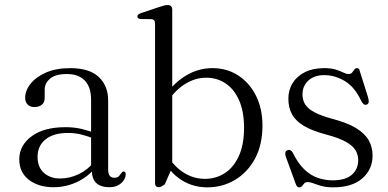

<svg xmlns="http://www.w3.org/2000/svg" viewBox="-20 -752 1582 782"><path d="M354 -59.5V-68.5L351 -72.5V-345.5Q351 -397 325.5 -423.8Q300 -450.5 252.5 -450.5Q206 -450.5 184 -431.8Q162 -413 162 -387.5V-353.5Q162 -335 150.5 -325.5Q139 -316 119.5 -316Q102.5 -316 92.5 -326.2Q82.5 -336.5 82.5 -353.5Q82.5 -383.5 104.8 -411.2Q127 -439 168 -456.8Q209 -474.5 266 -474.5Q344 -474.5 382.2 -438.5Q420.5 -402.5 420.5 -343V-62Q420.5 -43.5 427.2 -35.8Q434 -28 445 -28Q458.5 -28 464 -34Q469.5 -40 473.5 -46Q475.5 -49 477.8 -51.2Q480 -53.5 484 -53.5Q488 -53.5 490 -50.5Q492 -47.5 492 -42Q492 -30 484.2 -18Q476.5 -6 461.8 2.2Q447 10.5 425 10.5Q390.5 10.5 372.2 -6.5Q354 -23.5 354 -59.5ZM58.5 -103Q58.5 -159.5 108.5 -196.8Q158.5 -234 246.5 -234Q282.5 -234 313 -226.8Q343.5 -219.5 367.5 -209L362.5 -187.5Q338.5 -197 312.5 -203.8Q286.5 -210.5 256 -210.5Q198 -210.5 165.5 -184.2Q133 -158 133 -113.5Q133 -71 158.8 -48Q184.5 -25 224.5 -25Q264 -25 301 -42.8Q338 -60.5 365.5 -95L375 -77Q343.5 -35 296.8 -12.2Q250 10.5 198 10.5Q136.5 10.5 97.5 -19.8Q58.5 -50 58.5 -103Z M681.5 -712V-70.5L651 -1Q642 5 637 7.8Q632 10.5 626 10.5Q619.5 10.5 615.5 6.5Q611.5 2.5 611.5 -6V-654.5Q611.5 -664.5 608 -669Q604.5 -673.5 595.5 -674L554 -674.5Q546 -675 542.8 -677.8Q539.5 -680.5 539.5 -684.5Q539.5 -689.5 543 -692.8Q546.5 -696 555.5 -699L628.5 -723.5Q641.5 -728 649.2 -729.8Q657 -731.5 662.5 -731.5Q672 -731.5 676.8 -726.5Q681.5 -721.5 681.5 -712ZM661.5 -337 651 -361Q688.5 -415 738.5 -444.8Q788.5 -474.5 845.5 -474.5Q904.5 -474.5 950.5 -444.5Q996.5 -414.5 1022.8 -361.8Q1049 -309 1049 -241Q1049 -162.5 1018.8 -106.2Q988.5 -50 937.5 -19.5Q886.5 11 824.5 11Q765 11 718 -19.5Q671 -50 643.5 -104.5L658.5 -125.5Q685.5 -76.5 726.5 -50Q767.5 -23.5 814.5 -23.5Q859.5 -23.5 895.8 -47Q932 -70.5 953 -117Q974 -163.5 974 -231.5Q974 -297.5 954 -343Q934 -388.5 899.2 -412Q864.5 -435.5 820 -435.5Q775.5 -435.5 734.8 -410.5Q694 -385.5 661.5 -337Z M1300.5 -446Q1260.5 -446 1236.2 -424.2Q1212 -402.5 1212 -367Q1212 -345 1222.5 -327.5Q1233 -310 1259.5 -295.5Q1286 -281 1333.5 -268Q1395 -252 1431 -229.8Q1467 -207.5 1482.2 -179.8Q1497.5 -152 1497.5 -119Q1497.5 -62 1455.8 -25.5Q1414 11 1337.5 11Q1309 11 1289.5 5.5Q1270 0 1256.8 -5.2Q1243.5 -10.5 1233.5 -10.5Q1224 -10.5 1219.2 -5Q1214.5 0.5 1210.2 5.8Q1206 11 1198.5 11Q1193.5 11 1190.5 8Q1187.5 5 1184.5 -3L1144 -114Q1141 -123.5 1142.2 -130.5Q1143.5 -137.5 1150.5 -140Q1157.5 -143 1163 -140Q1168.5 -137 1172.5 -130Q1194 -86 1220 -61.5Q1246 -37 1275.2 -27.2Q1304.5 -17.5 1335 -17.5Q1387 -17.5 1413 -40.2Q1439 -63 1439 -100Q1439 -121.5 1428 -140Q1417 -158.5 1388.5 -174.5Q1360 -190.5 1309 -204Q1252 -219 1218.2 -239Q1184.5 -259 1169.5 -286.2Q1154.5 -313.5 1154.5 -350Q1154.5 -386 1172.2 -414.2Q1190 -442.5 1222.8 -458.5Q1255.5 -474.5 1300.5 -474.5Q1329 -474.5 1347.8 -468.5Q1366.5 -462.5 1378.5 -456.5Q1390.5 -450.5 1399.5 -450.5Q1409.5 -450.5 1414.2 -456.5Q1419 -462.5 1423 -468.5Q1427 -474.5 1434 -474.5Q1438 -474.5 1441.2 -471.8Q1444.5 -469 1445.5 -462L1478.5 -357.5Q1482 -346 1481.8 -337.5Q1481.5 -329 1473.5 -326Q1466.5 -323.5 1461.2 -327.8Q1456 -332 1450.5 -342.5Q1424.5 -398 1384.2 -422Q1344 -446 1300.5 -446Z"/></svg>

Font: Fraunces Light
Style: Regular
Weight: 300
Version: Version 1.000;[b76b70a41]